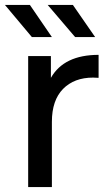

<svg xmlns="http://www.w3.org/2000/svg" viewBox="-23 -757 453 777"><path d="M91 0V-530H183V-442Q236 -535 376 -535V-442Q370 -442 364.5 -442.5Q359 -443 354 -443Q277 -443 232 -397Q187 -351 187 -264V0ZM106 -607 -3 -737H98L187 -607ZM281 -607 170 -737H272L362 -607Z"/></svg>

Font: Montserrat Medium
Style: Regular
Weight: 500
Designer: Julieta Ulanovsky
Foundry: Julieta Ulanovsky
Version: Version 9.000; ttfautohint (v1.8.4.7-5d5b)